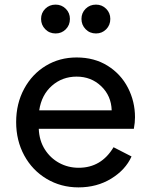

<svg xmlns="http://www.w3.org/2000/svg" viewBox="-20 -800 654 832"><path d="M50 -271Q50 -351 84.5 -415Q119 -479 178.5 -515Q238 -551 312 -551Q389 -551 446.5 -515Q504 -479 534.5 -419.5Q565 -360 565 -292Q565 -269 560 -242H148Q150 -191 174 -153Q198 -115 236.5 -94Q275 -73 321 -73Q419 -73 472 -162L550 -122Q524 -64 462 -26Q400 12 320 12Q244 12 182 -25Q120 -62 85 -126.5Q50 -191 50 -271ZM464 -322Q462 -385 418.5 -426.5Q375 -468 312 -468Q250 -468 205 -428.5Q160 -389 150 -322ZM158 -718Q158 -744 176 -762Q194 -780 221 -780Q247 -780 265 -762Q283 -744 283 -718Q283 -691 265 -673Q247 -655 221 -655Q194 -655 176 -673.5Q158 -692 158 -718ZM396 -780Q422 -780 440 -762Q458 -744 458 -718Q458 -691 440 -673Q422 -655 396 -655Q369 -655 351 -673.5Q333 -692 333 -718Q333 -744 351 -762Q369 -780 396 -780Z"/></svg>

Font: BLUETTI 2.0 Normal
Style: Normal
Weight: 400
Designer: Stijn de Vries
Foundry: tokotype
Version: Version 2.005;October 31, 2023;FontCreator 14.0.0.2814 64-bi